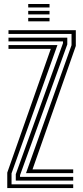

<svg xmlns="http://www.w3.org/2000/svg" viewBox="-20 -953 422 973"><path d="M111.8 -75.5 342.5 -724V-781H23V-800H364.2V-720L144.8 -94.5H351V-75.5ZM60 -37.8V-70.2L299.2 -734.2V-743.2H23V-762.2H321V-728L81.5 -65.2V-56.8H351V-37.8ZM16.8 0V-78.2L237.5 -705.5H23V-724.5H271L38.5 -74.5V-19H351V0ZM123 -915.2V-932.8H231V-915.2ZM123 -880V-897.8H231V-880ZM123 -845V-862.5H231V-845Z"/></svg>

Font: Big Shoulders Inline Display
Style: Bold
Weight: 700
Designer: Patric King
Foundry: XO Type Co
Version: Version 1.000